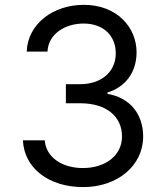

<svg xmlns="http://www.w3.org/2000/svg" viewBox="-20 -757 676 787"><path d="M321 9.9C462 9.9 566.8 -78.5 566.8 -197.4C566.8 -289.8 512.1 -356.9 420.5 -372.2V-377.8C494 -400.2 539.8 -460.6 539.8 -542.6C539.8 -645.6 458.5 -737.2 323.9 -737.2C198.2 -737.2 93.8 -659.8 89.5 -545.5H174.7C177.9 -617.9 246.8 -660.5 322.4 -660.5C402.7 -660.5 454.5 -611.9 454.5 -538.4C454.5 -461.6 394.5 -411.9 308.2 -411.9H250V-333.8H308.2C418.7 -333.8 480.1 -277.7 480.1 -197.4C480.1 -120.4 413 -68.2 319.6 -68.2C235.4 -68.2 168.7 -111.5 163.4 -181.8H73.9C79.2 -67.5 180 9.9 321 9.9Z"/></svg>

Font: Margiela Sans
Style: Regular
Weight: 400
Designer: Stefan Endress, Andreas Faust
Version: Version 1.100;FEAKit 1.0